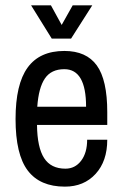

<svg xmlns="http://www.w3.org/2000/svg" viewBox="-20 -685 459 716"><path d="M96 -665H170L210 -592L251 -665H324L245 -541H173ZM380 -267V-219H118Q119 -135 144.5 -95.5Q170 -56 224 -56Q260 -56 282.5 -85.5Q305 -115 305 -164H380Q380 -84 336.5 -36.5Q293 11 222 11Q129 11 83.5 -49Q38 -109 38 -241Q38 -371 83 -433Q128 -495 220 -495Q302 -495 341 -441Q380 -387 380 -267ZM119 -287H301Q301 -427 220 -427Q171 -427 147.5 -392.5Q124 -358 119 -287Z"/></svg>

Font: Pragati Narrow
Style: Regular
Weight: 400
Designer: Hector Gatti, Marcela Romero, Pablo Cosgaya and Nicolas Silva
Foundry: Omnibus-Type
Version: Version 1.010; ttfautohint (v1.3)